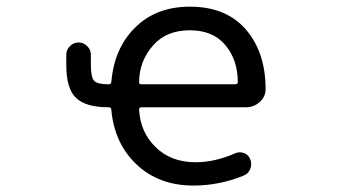

<svg xmlns="http://www.w3.org/2000/svg" viewBox="-20 -578 1040 587"><path d="M312.5 -320.3Q319.3 -320.3 320.3 -327.1Q329.1 -429.7 391.6 -492.2Q456.1 -557.6 560.5 -557.6Q670.9 -557.6 731.4 -488.3Q792 -418 792 -305.7Q792 -282.2 774.4 -266.6Q756.8 -250 731.4 -250H412.1Q405.3 -250 405.3 -242.2Q409.2 -173.8 455.1 -128.9Q502 -82 578.1 -82Q636.7 -82 699.2 -109.4Q712.9 -115.2 726.6 -109.9Q740.2 -104.5 745.1 -90.8Q751 -76.2 745.1 -61.5Q739.3 -46.9 724.6 -41Q650.4 -10.7 571.3 -10.7Q464.8 -10.7 396.5 -76.2Q329.1 -140.6 320.3 -243.2Q319.3 -250 312.5 -250Q241.2 -250 211.9 -279.3Q182.6 -307.6 182.6 -379.9V-410.2Q182.6 -425.8 193.8 -437Q205.1 -448.2 220.2 -448.2Q235.4 -448.2 246.6 -437Q257.8 -425.8 257.8 -410.2V-380.9Q257.8 -341.8 267.6 -331.1Q277.3 -320.3 312.5 -320.3ZM699.2 -320.3Q707 -320.3 707 -327.1Q707 -395.5 668 -441.4Q629.9 -485.4 560.5 -485.4Q489.3 -485.4 449.2 -440.4Q405.3 -391.6 405.3 -326.2Q405.3 -320.3 412.1 -320.3Z"/></svg>

Font: Rounded Mgen+ 1mn regular
Style: Regular
Weight: 400
Designer: [Source Han Sans]
Ryoko NISHIZUKA  (kana & ideographs); Paul D. Hunt (Latin, Greek & Cyrillic); Wenlong ZHANG  (bopomofo
Version: Version 1.059.20150602